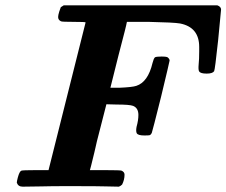

<svg xmlns="http://www.w3.org/2000/svg" viewBox="-20 -700 849 720"><path d="M163 -66Q186 -158 232 -341L301 -616Q301 -618 257 -618Q213 -618 209 -620Q198 -625 198 -636Q198 -643 202 -656Q207 -671 208 -673Q209 -674 219 -680H795Q809 -675 809 -664L798 -549Q786 -437 783 -433Q777 -424 755 -424Q732 -424 727 -432Q723 -437 725 -459Q727 -477 727 -507V-524Q727 -598 655 -612Q632 -616 538 -618H456L455 -614Q455 -609 424 -491L394 -371H429Q476 -373 491 -378Q535 -392 552 -464Q556 -480 561 -485Q566 -488 586 -488Q601 -488 607 -486Q616 -480 616 -473Q616 -470 584 -337Q552 -209 549 -201Q545 -194 541 -193Q538 -192 521 -192Q498 -192 493 -200Q489 -207 492 -224Q499 -249 499 -269Q499 -295 479 -303Q466 -308 417 -308L379 -309L348 -188Q346 -180 343.5 -170.5Q341 -161 338.5 -148.5Q336 -136 334 -129Q327 -99 322 -80L318 -65L317 -62H375Q432 -62 436 -60Q447 -55 447 -45Q447 -26 438 -8Q433 -3 426 0L377 -1Q357 -2 231 -2Q172 -2 137 -1Q102 0 65 0Q48 0 43 -15Q43 -20 47 -35Q53 -57 60 -60Q66 -62 113 -62H162Z"/></svg>

Font: KaTeX_Math
Style: Bold Italic
Weight: 700
Version: Version